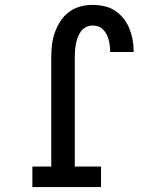

<svg xmlns="http://www.w3.org/2000/svg" viewBox="-20 -763 640 783"><path d="M392 0H112V-84H189V-529Q189 -554 192 -580Q195 -606 203.5 -630Q212 -654 226 -676Q240 -698 260.5 -713.5Q281 -729 306 -736Q331 -743 357 -743Q381 -743 404.5 -738Q428 -733 448 -720Q468 -707 483 -688.5Q498 -670 507 -648Q516 -626 520.5 -603Q525 -580 525 -556V-551H429V-554Q429 -566 427.5 -578Q426 -590 423 -601Q420 -612 414.5 -623Q409 -634 400.5 -642.5Q392 -651 380.5 -655Q369 -659 357 -659Q343 -659 330.5 -652.5Q318 -646 310 -635Q302 -624 297 -610.5Q292 -597 289.5 -583.5Q287 -570 286 -556.5Q285 -543 285 -529V-84H392Z"/></svg>

Font: Iosevka HT Medium Extended
Style: Regular
Weight: 500
Width: 7
Monospace: yes
Designer: Belleve Invis
Foundry: Belleve Invis
Version: Version 32.3.0; ttfautohint (v1.8.4)